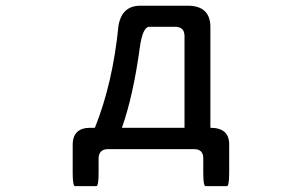

<svg xmlns="http://www.w3.org/2000/svg" viewBox="-20 -504 1040 659"><path d="M305.7 -65.4Q367.2 -218.8 386.7 -416Q398.4 -484.4 461.9 -484.4H626Q702.1 -483.4 702.1 -411.1V-65.4Q768.6 -65.4 766.6 -4.9V89.8Q766.6 134.8 758.8 134.8H685.5Q677.7 134.8 677.7 89.8V39.1Q677.7 8.8 647.5 7.8H349.6Q319.3 8.8 318.4 39.1V89.8Q318.4 134.8 310.5 134.8H237.3Q229.5 134.8 229.5 89.8V-4.9Q228.5 -65.4 290 -65.4H305.7ZM613.3 -65.4V-381.8Q612.3 -411.1 583 -412.1H492.2Q469.7 -411.1 460 -341.8Q437.5 -175.8 398.4 -65.4H613.3Z"/></svg>

Font: YuPearl-Regular
Style: Regular
Weight: 400
Designer: Max Yao
Foundry: Max-Everyday
Version: Version 1.011; ttfautohint (v1.8.3)